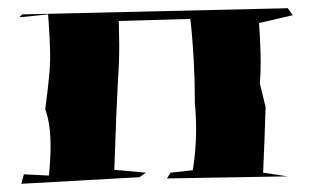

<svg xmlns="http://www.w3.org/2000/svg" viewBox="-20 -514 756 467"><path d="M32 -67 38 -90 99 -87Q103 -126 103 -158Q103 -214 90 -248Q102 -338 102 -371Q102 -414 97 -479L27 -472L34 -479L680 -494L692 -477L610 -458Q614 -402 614 -360Q614 -333 612 -311L626 -254Q624 -184 620 -94L680 -85L386 -80L395 -94L449 -100Q457 -150 457 -200Q457 -231 454 -263Q454 -369 443 -468L269 -463L270 -405Q270 -359 267 -321Q263 -249 258 -101L335 -94L319 -83Z"/></svg>

Font: Xiangcui Kesong Xiangcui Kesong
Style: Regular
Weight: 400
Version: Version 1.501;March 28, 2024;FontCreator 14.0.0.2814 64-bit